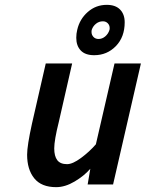

<svg xmlns="http://www.w3.org/2000/svg" viewBox="-20 -762 602 793"><path d="M295 -606Q295 -623 299 -639Q309 -683 342.5 -712.5Q376 -742 421 -742Q457 -742 476 -722.5Q495 -703 495 -670Q495 -609 458.5 -571.5Q422 -534 369 -534Q332 -534 313.5 -553.5Q295 -573 295 -606ZM432 -638Q433 -641 433 -646Q433 -658 425 -666Q417 -674 405 -674Q389 -674 376.5 -664Q364 -654 359 -639Q358 -636 358 -630Q358 -618 366 -609.5Q374 -601 387 -601Q402 -601 414.5 -611.5Q427 -622 432 -638ZM92 -123Q92 -160 112 -251L169 -500H278L223 -259Q204 -183 204 -149Q204 -117 216.5 -100.5Q229 -84 257 -84Q280 -84 314.5 -109.5Q349 -135 376 -166L453 -500H562L447 0H342L353 -65Q328 -36 288.5 -12.5Q249 11 212 11Q151 11 121.5 -25.5Q92 -62 92 -123Z"/></svg>

Font: Cairo SemiBold
Style: Italic
Weight: 600
Italic angle: -13°
Designer: Mohamed Gaber, Accademia di Belle Arti di Urbino and others
Foundry: Kief Type Foundry, Accademia di Belle Arti di Urbino and others
Version: Version 3.011